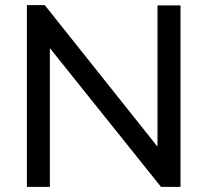

<svg xmlns="http://www.w3.org/2000/svg" viewBox="-20 -730 810 750"><path d="M85 0V-710H154.8L595.2 -157.2V-709H685.1V0H608.9L174.8 -542V0Z"/></svg>

Font: Raleway Medium
Style: Regular
Weight: 500
Designer: Matt McInerney, Pablo Impallari, Rodrigo Fuenzalida
Foundry: Matt McInerney, Pablo Impallari, Rodrigo Fuenzalida
Version: Version 3.000g; ttfautohint (v1.5) -l 8 -r 28 -G 28 -x 14 -D